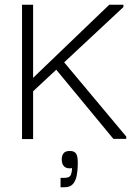

<svg xmlns="http://www.w3.org/2000/svg" viewBox="-20 -583 580 806"><path d="M112.8 -194V-250.3L438.5 -563H498V-553.3ZM72.5 0.8V-563H119V0.8ZM456 0 207.3 -301 240 -332.5 510 -9.7V0ZM234.2 203V163.8H248.5Q272.2 163.8 277.2 151.3Q282.3 138.8 282.3 122.8Q261 126.2 250.1 116.4Q239.2 106.7 239.2 86Q239.2 71.8 246.2 61.3Q253.2 50.8 273.2 50.8Q292.3 50.8 299.4 61.8Q306.5 72.8 306.5 99.5Q306.5 132.2 301.7 155.4Q296.8 178.7 284.8 190.8Q272.8 203 251 203Z"/></svg>

Font: Darker Grotesque Light
Style: Regular
Weight: 300
Designer: Gabriel Lam
Foundry: TypeRant
Version: Version 1.000;gftools[0.9.28]